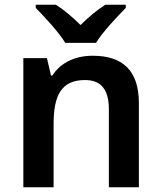

<svg xmlns="http://www.w3.org/2000/svg" viewBox="-20 -786 678 806"><path d="M254 -606H383C410 -651 472 -716 508 -753V-766H422C387 -744 353 -715 318 -681C284 -715 250 -743 215 -766H130V-753C167 -715 227 -651 254 -606ZM369 -552C297 -552 235 -524 200 -469H194L177 -542H78V0H205V-264C205 -384 236 -450 337 -450C406 -450 437 -408 437 -327V0H563V-353C563 -493 492 -552 369 -552Z"/></svg>

Font: Noto Sans Khmer UI SemiBold
Style: Regular
Weight: 600
Designer: Danh Hong and the Monotype Design Team
Foundry: Monotype Imaging Inc.
Version: Version 2.002